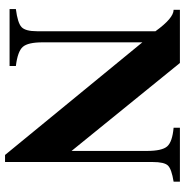

<svg xmlns="http://www.w3.org/2000/svg" viewBox="-6 -710 734 762"><g transform="rotate(90 361.0 -329.0)"><path d="M230 -676 579 -246V-545Q579 -605 561 -625.5Q543 -646 487 -651V-676H701V-651Q651 -643 637 -628.5Q623 -614 623 -568V18H595L148 -527V-131Q148 -73 166 -52.5Q184 -32 242 -25V0H16V-25Q71 -32 87.5 -47.5Q104 -63 104 -109V-579Q52 -651 19 -651V-676Z"/></g></svg>

Font: STIX
Style: Bold
Weight: 700
Designer: MicroPress Inc., with final additions and corrections provided by Coen Hoffman, Elsevier (retired)
Version: Version 1.1.1